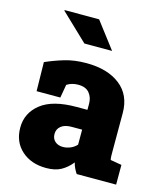

<svg xmlns="http://www.w3.org/2000/svg" viewBox="-115 -847 799 942"><g transform="rotate(15 285.0 -376.0)"><path d="M208 10.3Q131.3 10.3 83 -33.2Q34.7 -76.7 34.7 -148.9Q34.7 -223.1 94.5 -270.5Q154.3 -317.9 275.4 -317.9H330.6V-349.1Q330.6 -380.9 312.5 -403.1Q294.4 -425.3 255.4 -425.3Q222.7 -425.3 198.2 -409.2L186.5 -341.8H65.9L63.5 -488.8Q108.4 -508.8 157.5 -523.4Q206.5 -538.1 267.1 -538.1Q375 -538.1 438.5 -488.5Q502 -439 502 -347.2V-152.3Q502 -141.1 502.2 -130.4Q502.4 -119.6 504.4 -109.9L561.5 -100.1V0H361.3Q355 -8.8 347.7 -23.4Q340.3 -38.1 337.4 -52.7Q313.5 -22.9 283.7 -6.3Q253.9 10.3 208 10.3ZM260.7 -110.8Q279.3 -110.8 298.1 -118.4Q316.9 -126 330.6 -141.1V-217.3H277.3Q242.7 -217.3 223.9 -202.1Q205.1 -187 205.1 -162.1Q205.1 -138.2 220.7 -124.5Q236.3 -110.8 260.7 -110.8ZM372.6 -628.4H231.9L95.2 -758.8L96.2 -761.7H271Z"/></g></svg>

Font: Roboto Slab Black
Style: Regular
Weight: 900
Designer: Google
Version: Version 2.000; ttfautohint (v1.8.1.43-b0c9)